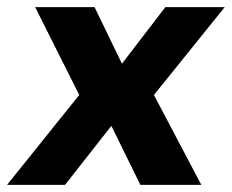

<svg xmlns="http://www.w3.org/2000/svg" viewBox="-31 -520 652 540"><path d="M234.9 -500 312 -340.8 434.1 -500H601.1L401.9 -252.9L535.2 0H363.8L282.2 -166L151.9 0H-11.2L191.9 -252.9L67.9 -500Z"/></svg>

Font: Human Sans Bold
Style: Italic
Weight: 700
Italic angle: -8°
Designer: Tim Radville
Foundry: Continuum
Version: Version 1.000;FEAKit 1.0